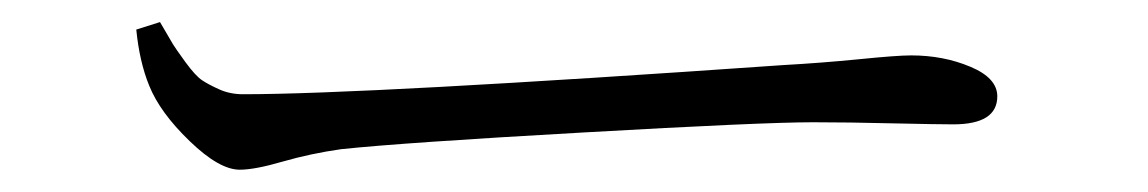

<svg xmlns="http://www.w3.org/2000/svg" viewBox="-20 -435 1040 174"><path d="M103.5 -408.2 125 -415Q134.8 -398.4 136.7 -395Q138.7 -391.6 147.9 -378.9Q157.2 -366.2 163.1 -362.3Q168.9 -358.4 178.7 -354Q188.5 -349.6 200.2 -349.6Q311.5 -349.6 689.5 -376Q723.6 -377.9 758.3 -381.3Q793 -384.8 805.7 -384.8Q835 -384.8 859.4 -374.5Q883.8 -364.3 883.8 -347.7Q883.8 -322.3 843.8 -322.3Q830.1 -322.3 789.6 -323.2Q749 -324.2 716.8 -324.2Q670.9 -324.2 507.8 -314.9Q344.7 -305.7 289.1 -299.8Q261.7 -295.9 236.3 -288.6Q210.9 -281.2 197.3 -281.2Q178.7 -281.2 151.9 -307.1Q125 -333 115.2 -357.4Q106.4 -378.9 103.5 -408.2Z"/></svg>

Font: GenYoMin TW TTF Light
Style: Regular
Weight: 300
Version: Version 1.300